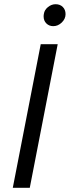

<svg xmlns="http://www.w3.org/2000/svg" viewBox="-20 -899 334 919"><path d="M41.2 0ZM122.5 0 256.2 -687.5H175L41.2 0ZM188.8 -820Q188.8 -827.5 190 -832.5Q192.5 -851.2 209.4 -865Q226.2 -878.8 246.2 -878.8Q267.5 -878.8 280.6 -865.6Q293.8 -852.5 293.8 -831.2Q293.8 -808.8 275.6 -791.2Q257.5 -773.8 235 -773.8Q215 -773.8 201.9 -786.9Q188.8 -800 188.8 -820Z"/></svg>

Font: Cambay
Style: Italic
Weight: 400
Italic angle: -11°
Designer: Pooja Saxena
Foundry: Pooja Saxena
Version: Version 1.019;PS 001.019;hotconv 1.0.70;makeotf.lib2.5.58329